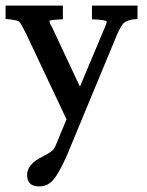

<svg xmlns="http://www.w3.org/2000/svg" viewBox="-24 -433 525 687"><path d="M352 -337Q354 -344 356 -348Q358 -352 358 -355Q358 -362 305 -364V-413H468V-365Q448 -364 436.5 -360Q425 -356 419 -351Q405 -337 386 -288L215 124Q201 155 189.5 176Q178 197 167 210Q156 223 143.5 228.5Q131 234 116 234Q73 234 73 193Q73 154 129 127Q153 115 160 108Q170 102 178 81L214 -6L71 -309Q62 -327 55.5 -339Q49 -351 44 -356Q39 -359 26.5 -361.5Q14 -364 -4 -365V-413H201V-364Q153 -362 153 -358Q153 -356 154.5 -350.5Q156 -345 161 -338L262 -123Z"/></svg>

Font: New Athena Unicode
Style: Bold
Weight: 700
Designer: J. Rusten 1997; rev. by R. Hancock 2001, 2002, rev. by D. Mastronarde 2002-2021
Foundry: Society for Classical Studies (formerly American Philological Association)
Version: Version 5.008